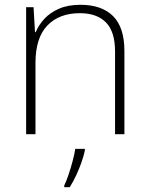

<svg xmlns="http://www.w3.org/2000/svg" viewBox="-20 -560 622 801"><path d="M316 -540Q404 -540 451.5 -493Q499 -446 499 -347V0H460V-345Q460 -428 422 -466.5Q384 -505 313 -505Q227 -505 177.5 -453.5Q128 -402 128 -297V0H89V-530H120L126 -426H129Q142 -457 166 -482.5Q190 -508 227 -524Q264 -540 316 -540ZM334 68Q329 92 319.5 118.5Q310 145 298 171Q286 197 271 221H248V214Q256 198 265.5 170Q275 142 283 112Q291 82 294 61H334Z"/></svg>

Font: Noto Sans Cham ExtraLight
Style: Regular
Weight: 250
Version: Version 2.002